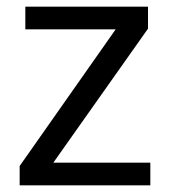

<svg xmlns="http://www.w3.org/2000/svg" viewBox="-20 -556 510 576"><path d="M431 0H39V-58L327 -468H56V-536H424V-470L140 -68H431Z"/></svg>

Font: Noto Sans SignWriting
Style: Regular
Weight: 400
Designer: Monotype Design Team
Foundry: Monotype Imaging Inc.
Version: Version 2.004; ttfautohint (v1.8.4.7-5d5b)